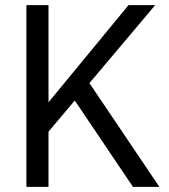

<svg xmlns="http://www.w3.org/2000/svg" viewBox="-20 -727 659 747"><path d="M313 -425.7 600 0H497.3L254 -361ZM168.7 0H82.7V-707H168.7ZM143.7 -185V-298.7L480 -707H583.7Z"/></svg>

Font: Asta Sans Light
Style: Regular
Weight: 300
Designer: 42dot
Version: Version 1.000